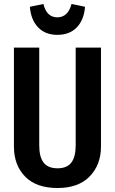

<svg xmlns="http://www.w3.org/2000/svg" viewBox="-20 -930 577 964"><path d="M487 -194Q487 -103 430.5 -44.5Q374 14 269 14Q162 14 106 -43.5Q50 -101 50 -194V-691H177V-200Q177 -142 199 -113.5Q221 -85 269 -85Q316 -85 338 -113.5Q360 -142 360 -200V-691H487ZM130 -896 198 -910Q214 -843 268 -843Q295 -843 313 -860.5Q331 -878 339 -910L407 -896Q402 -831 366 -793Q330 -755 268 -755Q207 -755 171 -793Q135 -831 130 -896Z"/></svg>

Font: Fira Sans Compressed Medium
Style: Regular
Weight: 500
Width: 1
Designer: bBox Type GmbH & Carrois Corporate GbR & Edenspiekermann AG
Foundry: bBox Type GmbH & Carrois Corporate GbR & Edenspiekermann AG
Version: Version 4.301